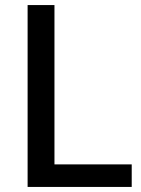

<svg xmlns="http://www.w3.org/2000/svg" viewBox="-20 -738 555 758"><path d="M500 0H89V-718H195V-89H500Z"/></svg>

Font: Verano Sans Medium
Style: Regular
Weight: 500
Designer: Lukasz Dziedzic with Adam Twardoch and Botio Nikoltchev
Foundry: tyPoland Lukasz Dziedzic
Version: Version 3.001;December 28, 2019;FontCreator 12.0.0.2547 64-b